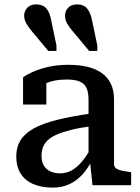

<svg xmlns="http://www.w3.org/2000/svg" viewBox="-20 -843 636 874"><path d="M398 -755 423 -636V-611H386L314 -697Q295 -719 285.5 -736Q276 -753 276 -772Q276 -793 290.5 -808Q305 -823 331 -823Q360 -823 375.5 -805.5Q391 -788 398 -755ZM212 -755 237 -636V-611H200L128 -697Q110 -719 100 -736Q90 -753 90 -772Q90 -793 104.5 -808Q119 -823 145 -823Q174 -823 190 -805.5Q206 -788 212 -755ZM400 -327V-269Q345 -262 305 -252Q265 -242 238.5 -230.5Q212 -219 197 -204.5Q182 -190 175.5 -172.5Q169 -155 169 -134Q169 -107 179.5 -89.5Q190 -72 209 -63Q228 -54 254 -54Q282 -54 306.5 -67.5Q331 -81 353.5 -108Q376 -135 399 -177L402 -120Q382 -78 355.5 -49Q329 -20 295.5 -4.5Q262 11 220 11Q169 11 131.5 -5Q94 -21 74 -53Q54 -85 54 -131Q54 -173 73 -204Q92 -235 133 -258Q174 -281 240 -297.5Q306 -314 400 -327ZM401 0 389 -114 383 -117V-389Q383 -422 374 -442Q365 -462 343.5 -471.5Q322 -481 284 -481Q229 -481 193.5 -465.5Q158 -450 141 -432Q139 -440 141.5 -448Q144 -456 150.5 -463.5Q157 -471 167 -476.5Q177 -482 191 -483V-367H85V-491Q99 -502 127.5 -515Q156 -528 197.5 -538Q239 -548 292 -548Q338 -548 375.5 -539.5Q413 -531 441 -512Q469 -493 484 -463Q499 -433 499 -390V-97Q499 -84 508 -77Q517 -70 533 -66.5Q549 -63 572 -60L577 -58V0Z"/></svg>

Font: Roboto Serif 20pt Medium
Style: Regular
Weight: 500
Version: Version 1.008